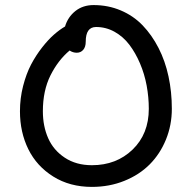

<svg xmlns="http://www.w3.org/2000/svg" viewBox="-20 -731 760 761"><path d="M344.2 9.8Q256.8 9.8 191.2 -31.2Q125.5 -72.3 92.3 -139.6Q59.1 -207 59.1 -290Q59.1 -341.3 71.5 -389.9Q84 -438.5 103 -474.9Q122.1 -511.2 146.7 -542.7Q171.4 -574.2 194.1 -594Q216.8 -613.8 237.8 -626Q249 -663.6 278.8 -687.3Q308.6 -710.9 351.1 -710.9Q408.7 -710.9 458.7 -689.7Q508.8 -668.5 545.4 -630.4Q582 -592.3 608.4 -540.8Q634.8 -489.3 647.9 -428Q661.1 -366.7 661.1 -299.8Q661.1 -235.4 637.9 -178.2Q614.7 -121.1 573.5 -79.6Q532.2 -38.1 472.9 -14.2Q413.6 9.8 344.2 9.8ZM149.9 -290Q149.9 -231 170.9 -183.3Q191.9 -135.7 236.8 -106Q281.7 -76.2 344.2 -76.2Q441.4 -76.2 505.6 -138.2Q569.8 -200.2 569.8 -299.8Q569.8 -345.7 561.3 -391.8Q552.7 -438 534.9 -479.7Q517.1 -521.5 492.7 -553.7Q468.3 -585.9 434.1 -605Q399.9 -624 360.8 -624Q319.8 -624 319.8 -565.9Q319.8 -544.9 309.8 -533.4Q299.8 -522 284.2 -522Q269 -522 255.9 -530.8Q210 -492.2 179.9 -431.9Q149.9 -371.6 149.9 -290Z"/></svg>

Font: Shantell Sans Normal
Style: Regular
Weight: 400
Designer: Stephen Nixon, Anya Danilova, Shantell Martin
Foundry: Arrow Type
Version: Version 1.006;[559af2be0]